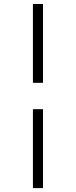

<svg xmlns="http://www.w3.org/2000/svg" viewBox="-20 -756 385 974"><path d="M147 198.2V-202.1H198.2V198.2ZM147 -335.9V-735.8H198.2V-335.9Z"/></svg>

Font: BabelStone Ogham Stemless
Style: Regular
Weight: 400
Designer: Andrew West
Foundry: BabelStone
Version: Version 2.02 March 14, 2022